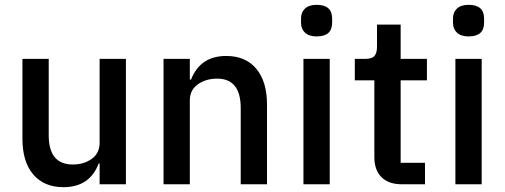

<svg xmlns="http://www.w3.org/2000/svg" viewBox="-20 -764 2095 796"><path d="M393 0V-86H389Q352 12 243 12Q163 12 118 -40.5Q73 -93 73 -189V-520H182V-203Q182 -82 282 -82Q328 -82 360.5 -105.5Q393 -129 393 -172V-520H502V0Z M767 0H658V-520H767V-434H772Q810 -532 918 -532Q998 -532 1042.5 -479Q1087 -426 1087 -330V0H978V-316Q978 -438 880 -438Q834 -438 800.5 -414.5Q767 -391 767 -348Z M1293 -613Q1261 -613 1244.5 -628.5Q1228 -644 1228 -670V-687Q1228 -713 1244.5 -728.5Q1261 -744 1293 -744Q1357 -744 1357 -687V-670Q1357 -613 1293 -613ZM1238 0V-520H1347V0Z M1742 0H1647Q1591 0 1561.5 -29.5Q1532 -59 1532 -113V-431H1451V-520H1495Q1522 -520 1532.5 -532Q1543 -544 1543 -571V-662H1641V-520H1750V-431H1641V-89H1742Z M1923 -613Q1891 -613 1874.5 -628.5Q1858 -644 1858 -670V-687Q1858 -713 1874.5 -728.5Q1891 -744 1923 -744Q1987 -744 1987 -687V-670Q1987 -613 1923 -613ZM1868 0V-520H1977V0Z"/></svg>

Font: IBM Plex Sans Medm
Style: Regular
Weight: 500
Designer: Mike Abbink, Paul van der Laan, Pieter van Rosmalen
Foundry: Bold Monday
Version: Version 3.005